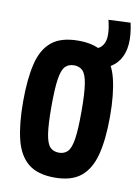

<svg xmlns="http://www.w3.org/2000/svg" viewBox="-78 -712 558 775"><g transform="rotate(10 201.0 -324.5)"><path d="M22 -271Q22 -363 37 -425.5Q52 -488 90.5 -519.5Q129 -551 200 -551Q270 -551 308.5 -519.5Q347 -488 362.5 -425.5Q378 -363 378 -271Q378 -178 362 -115.5Q346 -53 307.5 -21.5Q269 10 200 10Q130 10 91.5 -21.5Q53 -53 37.5 -115.5Q22 -178 22 -271ZM138 -271Q138 -197 144 -158.5Q150 -120 163.5 -106Q177 -92 200 -92Q222 -92 235.5 -106Q249 -120 255 -158.5Q261 -197 261 -271Q261 -345 255 -383.5Q249 -422 235.5 -436Q222 -450 200 -450Q177 -450 163.5 -436Q150 -422 144 -383.5Q138 -345 138 -271ZM252 -454V-531H258Q293 -531 306.5 -561Q320 -591 304 -655L394 -659Q416 -560 381 -507Q346 -454 263 -454Z"/></g></svg>

Font: Georama Condensed SemiBold
Style: Regular
Weight: 600
Width: 3
Designer: Jean-Baptiste Levee
Foundry: Production Type
Version: Version 1.000